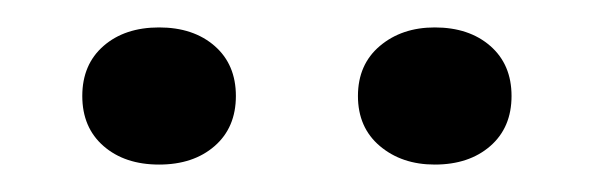

<svg xmlns="http://www.w3.org/2000/svg" viewBox="-20 -879 433 140"><path d="M297 -759Q273 -759 257 -772.5Q241 -786 241 -809Q241 -832 257 -845.5Q273 -859 297 -859Q322 -859 337.5 -845.5Q353 -832 353 -809Q353 -786 337.5 -772.5Q322 -759 297 -759ZM136.5 -772.5Q121 -759 96 -759Q71 -759 55.5 -772.5Q40 -786 40 -809Q40 -832 55.5 -845.5Q71 -859 96 -859Q121 -859 136.5 -845.5Q152 -832 152 -809Q152 -786 136.5 -772.5Z"/></svg>

Font: Mona Sans Medium
Style: Regular
Weight: 500
Designer: Deni Anggara
Foundry: GitHub
Version: Version 2.000;Glyphs 3.2.3 (3260)